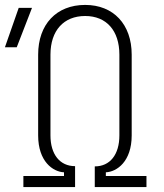

<svg xmlns="http://www.w3.org/2000/svg" viewBox="-45 -760 665 780"><path d="M50 0H260V-85C198 -85 160 -133 160 -210V-538C160 -636 214 -695 301 -695C387 -695 440 -636 440 -538V-210C440 -132 402 -84 340 -84V0H550V-45H385V-60C430 -62 490 -104 490 -210V-538C490 -661 416 -740 301 -740C184 -740 110 -661 110 -538V-210C110 -104 170 -62 215 -60V-45H50ZM-25 -568H23L85 -728H31Z"/></svg>

Font: JetBrains Mono Thin
Style: Regular
Weight: 100
Monospace: yes
Designer: Philipp Nurullin, Konstantin Bulenkov
Foundry: JetBrains
Version: Version 2.305